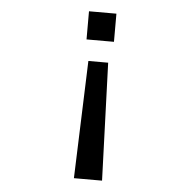

<svg xmlns="http://www.w3.org/2000/svg" viewBox="-51 -551 802 802"><g transform="rotate(5 350.0 -150.0)"><path d="M405 -382H290V-500H405ZM388.5 -293 406 200H288L305.5 -293Z"/></g></svg>

Font: Trispace SemiExpanded
Style: Regular
Weight: 400
Width: 6
Designer: Tyler Finck
Foundry: Etcetera Type Company
Version: Version 1.210; ttfautohint (v1.8.3)